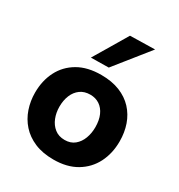

<svg xmlns="http://www.w3.org/2000/svg" viewBox="-185 -901 968 1038"><g transform="rotate(30 299.0 -382.0)"><path d="M301.2 13.3Q233.1 13.3 182.9 -8.1Q132.7 -29.6 99.8 -66.6Q66.9 -103.6 50.8 -151.3Q34.7 -198.9 34.7 -251Q34.7 -325.6 64.8 -384.8Q94.9 -444 153.6 -478.3Q212.3 -512.7 298.1 -512.7Q364.2 -512.7 413.9 -492.8Q463.5 -472.8 496.7 -437.1Q529.8 -401.3 546.4 -353.8Q562.9 -306.2 562.9 -251Q562.9 -175.7 532.5 -115.9Q502 -56.2 443.4 -21.4Q384.8 13.3 301.2 13.3ZM300.6 -108.7Q337.8 -108.7 362.2 -128.9Q386.6 -149.1 398.7 -181.5Q410.8 -213.9 410.8 -251Q410.8 -294.8 397 -326Q383.1 -357.3 358.1 -374Q333.2 -390.6 300 -390.6Q263.2 -390.6 238 -372.2Q212.7 -353.7 199.7 -322.1Q186.8 -290.5 186.8 -251Q186.8 -213.9 199.6 -181.5Q212.4 -149.1 237.8 -128.9Q263.1 -108.7 300.6 -108.7ZM201.6 -565.5Q232.9 -617.9 263.9 -669.9Q295 -722 325.5 -773.7L480.3 -777.1Q451.5 -740.9 423 -705.5Q394.5 -670.1 367 -635.5Q339.5 -601 312.3 -567.1Z"/></g></svg>

Font: Commissioner Thin
Style: Regular
Weight: 100
Designer: Kostas Bartsokas
Foundry: Kostas Bartsokas
Version: Version 1.001;gftools[0.9.23]